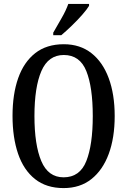

<svg xmlns="http://www.w3.org/2000/svg" viewBox="-20 -951 651 981"><path d="M305 10Q217 10 159 -36Q101 -82 72.5 -165Q44 -248 44 -359Q44 -470 73 -552Q102 -634 160 -679.5Q218 -725 306 -725Q389 -725 447 -679.5Q505 -634 535.5 -551.5Q566 -469 566 -358Q566 -247 535.5 -164.5Q505 -82 447 -36Q389 10 305 10ZM305 -45Q388 -45 421 -128Q454 -211 454 -358Q454 -506 421 -588Q388 -670 306 -670Q227 -670 191.5 -588Q156 -506 156 -358Q156 -211 191 -128Q226 -45 305 -45ZM252 -784Q273 -821 295 -859Q317 -897 329 -931H435V-921Q425 -904 401 -876.5Q377 -849 347.5 -820.5Q318 -792 293 -771H252Z"/></svg>

Font: Noto Serif Myanmar ExtraCondensed Medium
Style: Regular
Weight: 500
Width: 2
Designer: Ben Mitchell and the Monotype Design Team
Foundry: Monotype Imaging Inc.
Version: Version 2.106; ttfautohint (v1.8.4.7-5d5b)